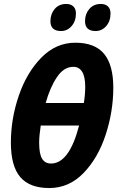

<svg xmlns="http://www.w3.org/2000/svg" viewBox="-20 -941 595 971"><path d="M35 -220Q35 -340 75 -457Q115 -574 189 -649.5Q263 -725 361 -725Q460 -725 506.5 -668.5Q553 -612 553 -498Q553 -378 514.5 -260Q476 -142 402.5 -66Q329 10 229 10Q130 10 82.5 -45.5Q35 -101 35 -220ZM404 -420Q411 -463 411 -502Q411 -553 395.5 -578Q380 -603 351 -603Q303 -603 268 -551Q233 -499 211 -420ZM380 -306H186Q178 -253 178 -220Q178 -162 193 -138Q208 -114 238 -114Q330 -114 380 -306ZM235 -834Q235 -870 256.5 -895.5Q278 -921 315 -921Q338 -921 351 -908.5Q364 -896 364 -873Q364 -834 342 -809Q320 -784 289 -784Q235 -784 235 -834ZM410 -834Q410 -870 431.5 -895.5Q453 -921 490 -921Q513 -921 526 -908.5Q539 -896 539 -873Q539 -834 517 -809Q495 -784 463 -784Q437 -784 423.5 -796.5Q410 -809 410 -834Z"/></svg>

Font: Noto Sans Display Ex Bold Cond
Style: Italic
Weight: 800
Width: 3
Italic angle: -12°
Designer: Monotype Design team
Foundry: Monotype Imaging Inc.
Version: Version 1.000